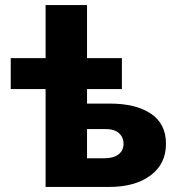

<svg xmlns="http://www.w3.org/2000/svg" viewBox="-20 -740 710 760"><path d="M160.5 0V-387.5H22.5V-510H160.5V-720H324.5V-510H462.5V-387.5H324.5V-330H414Q518 -330 577.5 -290Q637 -250 637 -171Q637 -91 575.8 -45.5Q514.5 0 411.5 0ZM324.5 -113.5H392.5Q429 -113.5 449 -128.8Q469 -144 469 -171Q469 -196.5 451 -212.8Q433 -229 400.5 -229H324.5Z"/></svg>

Font: Geologica
Style: Bold
Weight: 700
Designer: Sindre Bremnes, Frode Helland
Foundry: Monokrom Skriftforlag AS
Version: Version 1.010; ttfautohint (v1.8.4.7-5d5b);gftools[0.9.28]